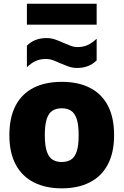

<svg xmlns="http://www.w3.org/2000/svg" viewBox="-20 -994 659 1024"><path d="M309.5 10.5Q223.5 10.5 160.8 -21.2Q98 -53 64 -116Q30 -179 30 -272.5Q30 -367 63 -430.2Q96 -493.5 158.5 -525.5Q221 -557.5 309.5 -557.5Q398 -557.5 460.5 -525.2Q523 -493 555.8 -429.8Q588.5 -366.5 588.5 -273.5Q588.5 -179.5 554.8 -116.2Q521 -53 458.2 -21.2Q395.5 10.5 309.5 10.5ZM309.5 -130Q338.5 -130 358.8 -142.8Q379 -155.5 389.2 -186.5Q399.5 -217.5 399.5 -272.5Q399.5 -328.5 389 -359.8Q378.5 -391 358.2 -403.8Q338 -416.5 309.5 -416.5Q280.5 -416.5 260.2 -404Q240 -391.5 229.5 -360.2Q219 -329 219 -273.5Q219 -218 229.5 -186.8Q240 -155.5 260 -142.8Q280 -130 309.5 -130ZM391 -631.5Q366 -631.5 343.8 -639.8Q321.5 -648 300.5 -657Q281.5 -666 262.8 -672.8Q244 -679.5 224.5 -679.5Q195 -679.5 171.5 -669.2Q148 -659 123.5 -635.5V-750.5Q164 -791 228 -791Q253 -791 275.2 -783Q297.5 -775 318.5 -765.5Q337.5 -757 356.2 -750Q375 -743 394.5 -743Q424 -743 447.5 -753.8Q471 -764.5 495.5 -787.5V-672Q455 -631.5 391 -631.5ZM123.5 -862.5V-974H495.5V-862.5Z"/></svg>

Font: Encode Sans Condensed Thin ExtraBold
Style: Regular
Weight: 800
Version: Version 3.002